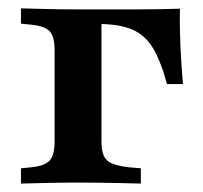

<svg xmlns="http://www.w3.org/2000/svg" viewBox="-20 -436 481 456"><path d="M109.7 -208.1V-316.1Q109.7 -349.2 98 -361.7Q86.3 -374.2 54 -377.4L29.8 -379.8V-416.1Q63.7 -415.3 95.2 -414.5Q126.6 -413.7 165.3 -413.7L221 -407.3V-208.1ZM165.3 -379V-413.7H212.9H304Q329.8 -413.7 355.6 -414.1Q381.5 -414.5 407.3 -415.3Q406.5 -371 408.5 -326.6Q410.5 -282.3 414.5 -236.3H376.6Q362.1 -290.3 343.5 -321.4Q325 -352.4 294.4 -365.7Q263.7 -379 212.9 -379ZM165.3 -2.4Q126.6 -2.4 95.2 -1.6Q63.7 -0.8 29.8 0V-36.3L54 -38.7Q86.3 -41.9 98 -54.8Q109.7 -67.7 109.7 -100V-208.1H221V-100Q221 -78.2 226.6 -65.7Q232.3 -53.2 246.4 -47.6Q260.5 -41.9 285.5 -38.7L314.5 -36.3V0Q289.5 -0.8 266.1 -1.2Q242.7 -1.6 218.1 -2Q193.5 -2.4 165.3 -2.4Z"/></svg>

Font: Playfair 9pt
Style: Bold
Weight: 700
Designer: Claus Eggers Sørensen
Foundry: Claus Eggers Sørensen
Version: Version 2.203